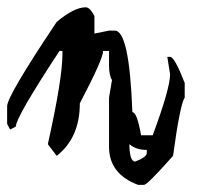

<svg xmlns="http://www.w3.org/2000/svg" viewBox="-20 -519 581 539"><path d="M220.7 -498.5Q232.4 -498.5 245.1 -474.1V-424.8L286.1 -433.1H302.2Q343.3 -433.1 351.6 -204.1Q364.7 -204.1 376 -139.2H408.7Q457.5 -271 457.5 -310.5L449.7 -359.4H457.5Q470.2 -359.4 498.5 -286.1V-245.1Q485.4 -225.6 465.8 -81.5Q393.6 0 384.3 0H367.7Q286.1 -30.8 286.1 -106.4V-245.1L294.4 -294.4Q286.1 -307.6 286.1 -335V-376H269.5Q269.5 -353.5 204.1 -229Q204.1 -132.3 139.2 -81.5L114.3 -114.3Q155.3 -297.9 155.3 -367.7V-376H147Q24.4 -189.5 24.4 -163.6L8.3 -155.3L0 -171.4V-220.7Q0 -249.5 139.2 -457.5Q188 -498.5 220.7 -498.5ZM343.3 -114.3V-106.4Q345.2 -65.4 359.4 -65.4Q392.1 -77.6 392.1 -89.8V-98.1Q361.8 -98.1 343.3 -114.3Z"/></svg>

Font: Otrack
Style: Regular
Weight: 400
Designer: Sodina
Foundry: Sodina
Version: Version 2.10 June 16, 2016